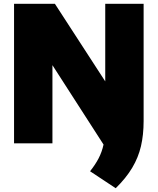

<svg xmlns="http://www.w3.org/2000/svg" viewBox="-20 -760 836 1018"><path d="M593.5 238 457.5 148Q485.5 113 503 79.2Q520.5 45.5 529 6.5L258 -414.5V0H54.5V-740H271L538 -328.5V-740H741.5V-118Q741.5 -45.5 727.5 14.8Q713.5 75 681.2 129.2Q649 183.5 593.5 238Z"/></svg>

Font: Encode Sans Black
Style: Regular
Weight: 900
Designer: Multiple Designers
Foundry: Impallari Type
Version: Version 3.002; ttfautohint (v1.8.3) -l 8 -r 50 -G 200 -x 14 